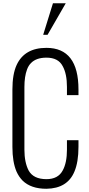

<svg xmlns="http://www.w3.org/2000/svg" viewBox="-20 -1146 544 1179"><path d="M272 -932.1H245.1L305.2 -1126H383.8ZM56.2 -244.1V-596.2Q56.2 -690.4 82 -746.6Q130.4 -852.1 265.1 -852.1Q461.9 -852.1 461.9 -596.2V-562H391.1V-611.8Q391.1 -693.4 364.7 -740.2Q337.9 -792 265.1 -792Q202.1 -792 169.9 -758.3Q154.8 -743.2 146 -719.2Q129.9 -676.3 129.9 -611.8V-227.1Q129.9 -148.9 155.8 -99.1Q185.1 -45.9 265.1 -45.9Q336.4 -45.9 364.7 -98.6Q391.1 -145.5 391.1 -227.1V-285.2H461.9V-244.1Q461.9 -150.9 437 -92.3Q394 11.2 265.1 13.2Q170.4 13.2 119.1 -36.6Q96.2 -59.6 81.5 -92.3Q56.2 -150.9 56.2 -244.1Z"/></svg>

Font: VL Oswald
Style: Light
Weight: 300
Designer: vernon adams
Foundry: vernon adams
Version: Version ; ttfautohint (v0.92.18-e454-dirty) -l 8 -r 50 -G 20